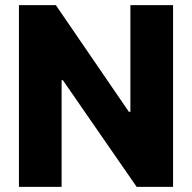

<svg xmlns="http://www.w3.org/2000/svg" viewBox="-20 -727 747 747"><path d="M653.3 0H511.7L224.6 -415H219.7V0H53.7V-707H197.3L481.4 -292H487.3V-707H653.3Z"/></svg>

Font: Pretendard Std ExtraBold
Style: Regular
Weight: 800
Designer: Base glyphs from Inter by Rasmus Andersson; Hangeul glyphs from Noto Sans CJK(Source Han Sans) by Jang Soo-young and Kan
Foundry: Kil Hyung-jin
Version: Version 1.309